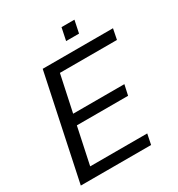

<svg xmlns="http://www.w3.org/2000/svg" viewBox="-185 -908 955 1029"><g transform="rotate(-30 292.5 -393.5)"><path d="M333 -710 349 -787H429L413 -710ZM14 0 150 -644H585L572 -579H219L171 -354H488L474 -290H157L109 -64H462L449 0Z"/></g></svg>

Font: Kanit Light
Style: Italic
Weight: 300
Italic angle: -12°
Designer: Katatrad Team
Foundry: CadsonDemak
Version: Version 2.000; ttfautohint (v1.8.3)